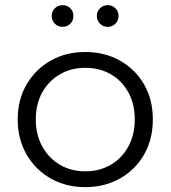

<svg xmlns="http://www.w3.org/2000/svg" viewBox="-20 -736 676 760"><path d="M317.5 4.7Q240.7 4.7 180.4 -29.7Q120.1 -64 85.1 -124.7Q50.1 -185.5 50.1 -263.1Q50.1 -341.7 85.2 -401.6Q120.3 -461.5 180.4 -495.9Q240.4 -530.2 317.5 -530.2Q394.6 -530.2 455.2 -495.9Q515.9 -461.6 550.4 -401.7Q585 -341.9 585 -263.1Q585 -185.3 550.5 -124.6Q516 -64 455.2 -29.7Q394.4 4.7 317.5 4.7ZM317.5 -57.9Q373.9 -57.9 418.2 -83.5Q462.5 -109.2 487.9 -155.7Q513.4 -202.2 513.4 -263Q513.4 -324.8 487.9 -370.8Q462.5 -416.8 418.2 -442.2Q373.9 -467.6 317.8 -467.6Q261.7 -467.6 217.7 -442.2Q173.6 -416.8 147.6 -370.8Q121.7 -324.8 121.7 -263Q121.7 -202.2 147.6 -155.7Q173.6 -109.2 217.6 -83.5Q261.7 -57.9 317.5 -57.9ZM406.3 -629.7Q389 -629.7 376.2 -641.9Q363.3 -654.2 363.3 -672.7Q363.3 -691.6 376.2 -703.6Q389 -715.7 406.3 -715.7Q424.1 -715.7 436.7 -703.6Q449.3 -691.6 449.3 -672.7Q449.3 -654.2 436.7 -641.9Q424.1 -629.7 406.3 -629.7ZM227.6 -629.7Q210.2 -629.7 197.4 -641.9Q184.6 -654.2 184.6 -672.7Q184.6 -691.6 197.4 -703.6Q210.2 -715.7 227.6 -715.7Q245.4 -715.7 258 -703.6Q270.6 -691.6 270.6 -672.7Q270.6 -654.2 258 -641.9Q245.4 -629.7 227.6 -629.7Z"/></svg>

Font: Montserrat Thin
Style: Regular
Weight: 100
Designer: Julieta Ulanovsky
Foundry: Julieta Ulanovsky
Version: Version 9.000